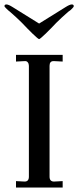

<svg xmlns="http://www.w3.org/2000/svg" viewBox="-22 -844 352 864"><path d="M50 0V-29L89 -27Q108 -27 108 -49V-548Q108 -557 103 -563.5Q98 -570 89 -569L50 -567V-597H260V-567L221 -569H219Q201 -569 201 -548V-49Q201 -27 221 -27L260 -29V0ZM124 -693 100 -717 77 -741Q54 -764 23 -791Q16 -796 6 -806Q-2 -814 -2 -816Q-2 -824 7 -824Q16 -824 35 -812L154 -738L273 -812Q292 -824 301 -824Q310 -824 310 -816Q310 -813 303 -806Q296 -798 285 -791Q254 -764 231 -741L208 -717L184 -693Q158 -668 154 -668Q150 -668 124 -693Z"/></svg>

Font: UnnaRegular
Style: Regular
Weight: 400
Designer: Jorge de Buen Unna
Foundry: Omnibus-Type
Version: Version 2.008;hotconv 1.0.109;makeotfexe 2.5.65596